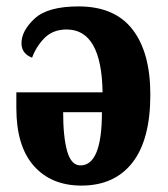

<svg xmlns="http://www.w3.org/2000/svg" viewBox="-20 -569 525 599"><path d="M234 10Q337 10 393 -61.5Q449 -133 449 -274Q449 -405 393.5 -477Q338 -549 225 -549Q129 -549 88 -511Q47 -473 47 -434Q47 -402 80 -389Q94 -426 120 -451.5Q146 -477 188 -477Q297 -477 300 -281H31V-232Q31 -113 85.5 -51.5Q140 10 234 10ZM231 -53Q202 -53 189.5 -97.5Q177 -142 177 -219H298Q298 -53 231 -53Z"/></svg>

Font: Noto Serif ExtraCondensed Extra
Style: Regular
Weight: 800
Width: 3
Designer: Monotype Design Team
Foundry: Monotype Imaging Inc.
Version: Version 1.002